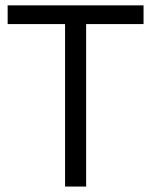

<svg xmlns="http://www.w3.org/2000/svg" viewBox="-20 -685 556 705"><path d="M296.3 -596.6V0H218.9V-596.6H8.1V-665.3H507.1V-596.6Z"/></svg>

Font: Khula
Style: Regular
Weight: 400
Designer: Erin McLaughlin, Steve Matteson
Version: Version 1.000;PS 1.0;hotconv 1.0.72;makeotf.lib2.5.5900; ttf